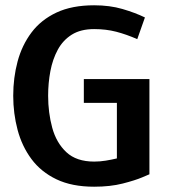

<svg xmlns="http://www.w3.org/2000/svg" viewBox="-20 -696 649 726"><path d="M297 -397H545V-37Q545 -37 518 -25.5Q491 -14 444 -2Q397 10 336 10Q252 10 193.5 -18Q135 -46 99 -94.5Q63 -143 46.5 -205Q30 -267 30 -334Q30 -402 46.5 -463.5Q63 -525 99 -573Q135 -621 193.5 -648.5Q252 -676 336 -676Q395 -676 443 -662Q491 -648 528 -630L499 -548Q458 -566 419.5 -576Q381 -586 336 -586Q285 -586 251.5 -565Q218 -544 198.5 -508Q179 -472 170.5 -427Q162 -382 162 -334Q162 -270 177.5 -213Q193 -156 231 -120.5Q269 -85 336 -85Q358 -85 379.5 -88.5Q401 -92 422 -97V-307H297Z"/></svg>

Font: Epunda Sans SemiBold
Style: Regular
Weight: 600
Designer: Simon Atzbach
Foundry: typofactur
Version: Version 2.204; ttfautohint (v1.8.4.7-5d5b)